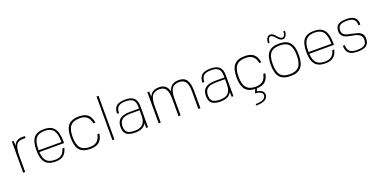

<svg xmlns="http://www.w3.org/2000/svg" viewBox="-16 -1671 5727 2891"><g transform="rotate(-20 2847.0 -225.0)"><path d="M122 -250V0H90V-500H119L122 -419Q154 -510 259 -510H302V-479H259Q181 -479 151.5 -427.5Q122 -376 122 -250Z M425 -209Q431 -109 473.5 -63.5Q516 -18 607 -18Q676 -18 713 -46Q750 -74 770 -142H801Q781 -62 735 -26Q689 10 607 10Q494 10 443 -51.5Q392 -113 392 -250Q392 -387 443 -448.5Q494 -510 607 -510Q720 -510 770.5 -444Q821 -378 821 -232V-209ZM424 -251V-237H789Q789 -369 746.5 -425.5Q704 -482 607 -482Q510 -482 467 -428Q424 -374 424 -251Z M1338 -163H1370Q1356 -72 1307 -31Q1258 10 1166 10Q1048 10 994.5 -51.5Q941 -113 941 -250Q941 -387 994.5 -448.5Q1048 -510 1166 -510Q1258 -510 1307 -469Q1356 -428 1370 -337H1338Q1323 -412 1282 -446Q1241 -480 1166 -480Q1065 -480 1019 -425.5Q973 -371 973 -250Q973 -129 1019 -74.5Q1065 -20 1166 -20Q1241 -20 1282 -54Q1323 -88 1338 -163Z M1520 0V-700H1552V0Z M2060 -77Q2018 10 1883 10Q1788 10 1745 -26Q1702 -62 1702 -141Q1702 -230 1752.5 -270.5Q1803 -311 1915 -311H2059V-340Q2059 -416 2023 -449.5Q1987 -483 1906 -483Q1824 -483 1788.5 -452Q1753 -421 1753 -350H1722Q1722 -434 1766 -472Q1810 -510 1907 -510Q2003 -510 2047 -469Q2091 -428 2091 -338V0H2062ZM2059 -284H1915Q1820 -284 1777 -250Q1734 -216 1734 -142Q1734 -75 1769 -47Q1804 -19 1887 -19Q1975 -19 2017 -62Q2059 -105 2059 -199Z M2446 -480Q2365 -480 2329.5 -431Q2294 -382 2294 -270V0H2261V-500H2291L2293 -413Q2331 -510 2451 -510Q2572 -510 2601 -387Q2617 -451 2658 -480.5Q2699 -510 2768 -510Q2853 -510 2891.5 -453Q2930 -396 2930 -270V0H2897V-270Q2897 -305 2895 -330.5Q2893 -356 2885 -386Q2877 -416 2863 -435Q2849 -454 2824 -467Q2799 -480 2764 -480Q2683 -480 2647.5 -431Q2612 -382 2612 -270V0H2579V-270Q2579 -382 2548 -431Q2517 -480 2446 -480Z M3428 -77Q3386 10 3251 10Q3156 10 3113 -26Q3070 -62 3070 -141Q3070 -230 3120.5 -270.5Q3171 -311 3283 -311H3427V-340Q3427 -416 3391 -449.5Q3355 -483 3274 -483Q3192 -483 3156.5 -452Q3121 -421 3121 -350H3090Q3090 -434 3134 -472Q3178 -510 3275 -510Q3371 -510 3415 -469Q3459 -428 3459 -338V0H3430ZM3427 -284H3283Q3188 -284 3145 -250Q3102 -216 3102 -142Q3102 -75 3137 -47Q3172 -19 3255 -19Q3343 -19 3385 -62Q3427 -105 3427 -199Z M3803 10H3804Q3696 6 3647.5 -56Q3599 -118 3599 -249Q3599 -386 3652.5 -447.5Q3706 -509 3824 -509Q3916 -509 3965 -468Q4014 -427 4028 -336H3996Q3981 -411 3940 -445Q3899 -479 3824 -479Q3723 -479 3677 -424.5Q3631 -370 3631 -249Q3631 -128 3677 -73.5Q3723 -19 3824 -19Q3899 -19 3940 -53Q3981 -87 3996 -162H4028Q4014 -74 3967 -33Q3920 8 3831 10L3815 52Q3819 52 3826.5 53.5Q3834 55 3853 60.5Q3872 66 3886 74.5Q3900 83 3912 100.5Q3924 118 3924 140Q3924 250 3733 250V226Q3896 226 3896 140Q3896 114 3871.5 97.5Q3847 81 3823.5 77Q3800 73 3779 73Z M4201.5 -448.5Q4255 -510 4373 -510Q4491 -510 4544 -448.5Q4597 -387 4597 -250Q4597 -113 4544 -51.5Q4491 10 4373 10Q4255 10 4201.5 -51.5Q4148 -113 4148 -250Q4148 -387 4201.5 -448.5ZM4180 -250Q4180 -127 4225 -73.5Q4270 -20 4373 -20Q4475 -20 4520 -74Q4565 -128 4565 -250Q4565 -373 4520 -426.5Q4475 -480 4373 -480Q4269 -480 4224.5 -427Q4180 -374 4180 -250ZM4221 -571Q4221 -622 4241.5 -652.5Q4262 -683 4294 -683Q4318 -683 4341 -666.5Q4364 -650 4379 -629.5Q4394 -609 4414 -592.5Q4434 -576 4452 -576Q4473 -576 4486 -599Q4499 -622 4499 -661H4524Q4524 -610 4503.5 -580Q4483 -550 4451 -550Q4427 -550 4404 -566.5Q4381 -583 4366 -603Q4351 -623 4331.5 -639.5Q4312 -656 4293 -656Q4272 -656 4259 -633Q4246 -610 4246 -571Z M4750 -209Q4756 -109 4798.5 -63.5Q4841 -18 4932 -18Q5001 -18 5038 -46Q5075 -74 5095 -142H5126Q5106 -62 5060 -26Q5014 10 4932 10Q4819 10 4768 -51.5Q4717 -113 4717 -250Q4717 -387 4768 -448.5Q4819 -510 4932 -510Q5045 -510 5095.5 -444Q5146 -378 5146 -232V-209ZM4749 -251V-237H5114Q5114 -369 5071.5 -425.5Q5029 -482 4932 -482Q4835 -482 4792 -428Q4749 -374 4749 -251Z M5307 -379Q5307 -341 5331 -318Q5355 -295 5391.5 -287.5Q5428 -280 5470.5 -270Q5513 -260 5549.5 -249.5Q5586 -239 5610 -209.5Q5634 -180 5634 -133Q5634 -58 5590 -24Q5546 10 5449 10Q5353 10 5309.5 -28Q5266 -66 5266 -150H5297Q5297 -79 5332.5 -48Q5368 -17 5450 -17Q5532 -17 5567 -43.5Q5602 -70 5602 -131Q5602 -178 5568.5 -203.5Q5535 -229 5486.5 -238Q5438 -247 5390 -257Q5342 -267 5308.5 -296Q5275 -325 5275 -377Q5275 -447 5316.5 -478.5Q5358 -510 5450 -510Q5541 -510 5582.5 -474.5Q5624 -439 5624 -360H5593Q5593 -426 5560 -454.5Q5527 -483 5450 -483Q5373 -483 5340 -459Q5307 -435 5307 -379Z"/></g></svg>

Font: Fivo Sans Thin
Style: Regular
Weight: 250
Foundry: Alexander Slobzheninov
Version: 1.0